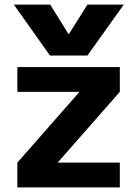

<svg xmlns="http://www.w3.org/2000/svg" viewBox="-20 -810 593 830"><path d="M40 -790H197L276 -663H278L358 -790H515L358 -570H196ZM55 0V-107L322 -411V-413H55V-520H498V-413L231 -109V-107H498V0Z"/></svg>

Font: M PLUS 1
Style: Bold
Weight: 700
Designer: Coji Morishita
Foundry: UNDERFOREST DESIGN
Version: Version 1.001